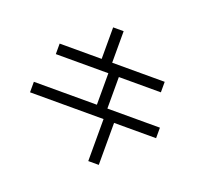

<svg xmlns="http://www.w3.org/2000/svg" viewBox="-132 -1040 1265 1145"><g transform="rotate(20 500.0 -467.0)"><path d="M533.3 -66.7V-333.3H66.7V-400H466.7V-600H133.3V-666.7H400V-866.7H466.7V-666.7H800V-600H533.3V-400H866.7V-333.3H600V-66.7Z"/></g></svg>

Font: Galmuri14 Regular
Style: Regular
Weight: 400
Designer: Lee Minseo (quiple)
Version: Version 2.399;hotconv 1.1.1;makeotfexe 2.6.0 DEVELOPMENT